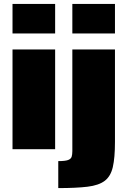

<svg xmlns="http://www.w3.org/2000/svg" viewBox="-20 -763 652 982"><path d="M44 -592V-743H262V-592ZM44 0V-510H262V0ZM350 -592V-743H568V-592ZM278 199V61Q313 61 328 55.5Q343 50 346.5 38.5Q350 27 350 10V-510H568V-37Q568 44 557 91.5Q546 139 515.5 162Q485 185 427.5 192Q370 199 278 199Z"/></svg>

Font: Saira Thin Black
Style: Regular
Weight: 900
Version: Version 1.101